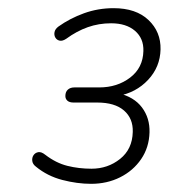

<svg xmlns="http://www.w3.org/2000/svg" viewBox="-20 -729 420 470"><path d="M203 -279Q169 -279 132.5 -288.5Q96 -298 68 -321Q60 -327 59 -335Q58 -343 62 -349Q66 -355 73.5 -356.5Q81 -358 91 -350Q117 -330 145 -323Q173 -316 204 -316Q244 -316 274 -340Q304 -364 305 -406Q306 -439 283.5 -458.5Q261 -478 218 -478H160Q150 -478 145 -482.5Q140 -487 140 -494Q140 -504 146 -509.5Q152 -515 162 -515H223Q267 -515 298.5 -539Q330 -563 331 -604Q332 -635 310.5 -653.5Q289 -672 252 -672Q222 -672 195 -662.5Q168 -653 142 -634Q133 -628 126 -629.5Q119 -631 115.5 -637Q112 -643 113.5 -650.5Q115 -658 123 -664Q151 -684 185.5 -696.5Q220 -709 258 -709Q313 -709 343.5 -680Q374 -651 373 -608Q372 -565 342.5 -533.5Q313 -502 268 -494L269 -501Q308 -492 327.5 -466Q347 -440 346 -405Q345 -368 325.5 -339.5Q306 -311 274 -295Q242 -279 203 -279Z"/></svg>

Font: Nunito Variable Extra Light
Style: Italic
Weight: 200
Italic angle: -9°
Designer: Vernon Adams
Foundry: Vernon Adams
Version: Version 3.602